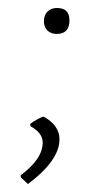

<svg xmlns="http://www.w3.org/2000/svg" viewBox="-20 -355 270 481"><path d="M123 -335Q154 -335 154 -304Q154 -270 122 -270Q107 -270 98.5 -279Q90 -288 90 -302Q90 -317 99 -326Q108 -335 123 -335ZM89 -63Q129 -41 129 -6Q129 47 50 106L32 89V84Q87 43 87 2Q87 -22 56 -39V-45Q76 -59 89 -63Z"/></svg>

Font: Alegreya Sans Light
Style: Italic
Weight: 300
Italic angle: -7°
Designer: Juan Pablo del Peral
Foundry: Huerta Tipografica
Version: Version 2.007